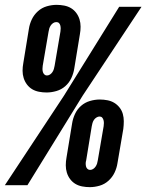

<svg xmlns="http://www.w3.org/2000/svg" viewBox="-47 -763 603 791"><path d="M145 -382Q129 -382 113.5 -385Q98 -388 85.5 -395.5Q73 -403 64 -415Q55 -427 50.5 -441.5Q46 -456 46 -471.5Q46 -487 49 -503L72 -644Q75 -664 84 -683Q93 -702 109 -716.5Q125 -731 145.5 -737Q166 -743 186 -743Q202 -743 217.5 -740Q233 -737 245.5 -729.5Q258 -722 267 -710Q276 -698 280.5 -683.5Q285 -669 285 -653Q285 -637 282 -621L259 -481Q256 -461 247 -441.5Q238 -422 222 -408Q206 -394 185.5 -388Q165 -382 145 -382ZM-27 0 216 -368 444 -735H536L293 -368L66 0ZM146 -452Q153 -452 159 -456Q165 -460 169 -466Q173 -472 175 -479Q177 -486 178 -492L202 -633Q203 -639 203 -645.5Q203 -652 201.5 -658Q200 -664 196 -668Q192 -672 185 -672Q178 -672 172 -668Q166 -664 162 -658Q158 -652 156 -645.5Q154 -639 153 -632L129 -492Q128 -485 128 -479Q128 -473 129.5 -467Q131 -461 135.5 -456.5Q140 -452 146 -452ZM323 8Q307 8 291.5 5Q276 2 263.5 -5.5Q251 -13 242 -25Q233 -37 228.5 -51.5Q224 -66 224 -82Q224 -98 227 -114L250 -254Q253 -274 262 -293.5Q271 -313 287 -327Q303 -341 323.5 -347Q344 -353 364 -353Q380 -353 395.5 -350Q411 -347 423.5 -339.5Q436 -332 445.5 -320Q455 -308 459 -293.5Q463 -279 463 -263.5Q463 -248 461 -232L437 -91Q434 -71 425 -52Q416 -33 400 -18.5Q384 -4 363.5 2Q343 8 323 8ZM324 -63Q331 -63 337 -67Q343 -71 347 -77Q351 -83 353 -89.5Q355 -96 356 -103L380 -243Q381 -250 381 -256Q381 -262 379.5 -268Q378 -274 374 -278.5Q370 -283 363 -283Q357 -283 350.5 -279Q344 -275 340 -269Q336 -263 334 -256Q332 -249 331 -243L308 -102Q306 -96 306 -89.5Q306 -83 307.5 -77Q309 -71 313.5 -67Q318 -63 324 -63Z"/></svg>

Font: Iosevka SS04
Style: Bold Italic
Weight: 700
Italic angle: -9°
Monospace: yes
Designer: Belleve Invis
Foundry: Belleve Invis
Version: Version 19.0.0; ttfautohint (v1.8.4)